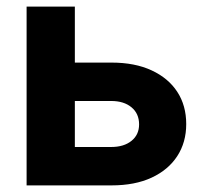

<svg xmlns="http://www.w3.org/2000/svg" viewBox="-20 -561 621 581"><path d="M155.8 -371.6H317.4Q388.2 -371.6 438.7 -348.1Q489.3 -324.7 516.4 -283.2Q543.5 -241.7 543.5 -185.5Q543.5 -130.4 516.4 -88.6Q489.3 -46.9 438.7 -23.4Q388.2 0 317.4 0H60.5V-541H206.5V-116.2H316.4Q355 -116.2 377.9 -134.8Q400.9 -153.3 400.9 -184.6Q400.9 -217.3 377.9 -236.3Q355 -255.4 316.4 -255.4H155.8Z"/></svg>

Font: Inter 17pt
Style: Bold
Weight: 700
Version: Version 4.001;git-66647c0bb